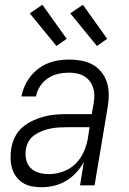

<svg xmlns="http://www.w3.org/2000/svg" viewBox="-20 -778 540 806"><path d="M154 8Q133 8 112.5 4Q92 0 75.5 -10.5Q59 -21 47.5 -37Q36 -53 30.5 -72Q25 -91 24.5 -112Q24 -133 27 -154Q31 -178 42 -201.5Q53 -225 73 -242.5Q93 -260 116.5 -271Q140 -282 164.5 -288.5Q189 -295 213 -297Q237 -299 262 -299H365L373 -343Q376 -360 376 -377Q376 -394 371 -409.5Q366 -425 356.5 -437.5Q347 -450 333.5 -458Q320 -466 303.5 -469.5Q287 -473 270 -473Q247 -473 224.5 -468Q202 -463 182 -450Q162 -437 148.5 -416.5Q135 -396 131 -373H70Q74 -395 83.5 -416.5Q93 -438 107.5 -456.5Q122 -475 141 -489.5Q160 -504 181.5 -512.5Q203 -521 225.5 -524.5Q248 -528 270 -528Q296 -528 321 -523.5Q346 -519 367.5 -507.5Q389 -496 404.5 -477Q420 -458 428 -435Q436 -412 436.5 -386Q437 -360 433 -334L377 0H316L332 -98Q319 -74 299.5 -53Q280 -32 256 -18Q232 -4 206 2Q180 8 154 8ZM185 -47Q214 -47 244 -57.5Q274 -68 296.5 -90Q319 -112 331.5 -140.5Q344 -169 349 -198L356 -244H262Q244 -244 227 -243Q210 -242 192.5 -238.5Q175 -235 158 -228.5Q141 -222 125.5 -211.5Q110 -201 100.5 -185Q91 -169 89 -152Q85 -130 89.5 -109Q94 -88 108 -73.5Q122 -59 142.5 -53Q163 -47 185 -47ZM387 -585 275 -722 328 -758 430 -615ZM217 -585 105 -722 158 -758 260 -615Z"/></svg>

Font: Iosevka SS04 Light
Style: Italic
Weight: 300
Italic angle: -9°
Monospace: yes
Designer: Belleve Invis
Foundry: Belleve Invis
Version: Version 19.0.0; ttfautohint (v1.8.4)